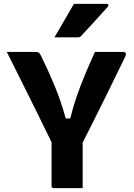

<svg xmlns="http://www.w3.org/2000/svg" viewBox="-20 -967 690 987"><path d="M405 0H256Q245 0 245 -11V-236Q235 -256 216 -295Q197 -334 172 -385Q147 -436 119 -491.5Q91 -547 64.5 -601Q38 -655 15 -700H164Q175 -700 180.5 -695.5Q186 -691 193 -676Q231 -598 262 -523Q293 -448 318 -358H341Q356 -419 375 -473.5Q394 -528 417 -583Q440 -638 468 -700H612Q635 -700 623 -674Q573 -571 517 -457.5Q461 -344 405 -234ZM360 -947H529Q535 -947 537 -942.5Q539 -938 535 -933Q516 -912 501.5 -896Q487 -880 473 -864.5Q459 -849 441 -829.5Q423 -810 396 -781Q390 -775 380 -775H260Q286 -821 310 -861Q334 -901 360 -947Z"/></svg>

Font: Recursive Sn Lnr St XBd
Style: Regular
Weight: 800
Version: Version 1.079;hotconv 1.0.112;makeotfexe 2.5.65598; ttfautoh